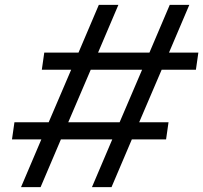

<svg xmlns="http://www.w3.org/2000/svg" viewBox="-20 -765 831 785"><path d="M66 0H146L229 -195H439L356 0H436L519 -195H659L669 -265H549L641 -480H781L791 -550H671L754 -745H674L591 -550H381L464 -745H384L301 -550H161L151 -480H271L179 -265H39L29 -195H149ZM259 -265 351 -480H561L469 -265Z"/></svg>

Font: Mluvka
Style: Italic
Weight: 400
Italic angle: -8°
Designer: Modified by Jiří Krblich, Original typeface by Gumpita Rahayu
Foundry: Gumpita Rahayu & Jiří Krblich
Version: Version 2.000;Glyphs 3.1.1 (3134)